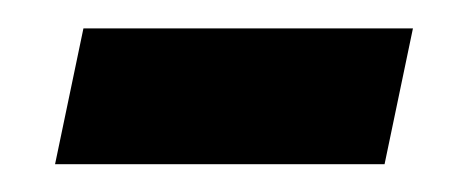

<svg xmlns="http://www.w3.org/2000/svg" viewBox="-20 -337 335 136"><path d="M19 -220.7 39.1 -316.9H272.5L252.4 -220.7Z"/></svg>

Font: Open Sans SemiCondensed SemiBold
Style: Italic
Weight: 600
Width: 4
Italic angle: -12°
Designer: Monotype Design Team
Foundry: Monotype Imaging Inc.
Version: Version 3.000